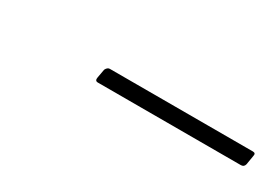

<svg xmlns="http://www.w3.org/2000/svg" viewBox="-13 -700 313 215"><g transform="rotate(30 143.5 -592.0)"><path d="M95 -582Q91 -582 92 -587L94 -598Q96 -602 99 -602H284Q288 -602 287 -598L285 -586Q284 -582 280 -582Z"/></g></svg>

Font: Sofia Sans Semi Condensed Thin
Style: Italic
Weight: 250
Italic angle: -9°
Version: Version 4.100